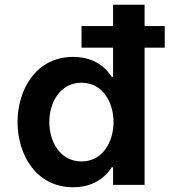

<svg xmlns="http://www.w3.org/2000/svg" viewBox="-20 -780 717 810"><path d="M289 10C391 10 437 -51 451 -74H457V0H590V-579H675V-670H590V-760H457V-670H324V-579H457V-456H451C437 -479 391 -540 289 -540C131 -540 54 -401 54 -265C54 -129 131 10 289 10ZM324 -99C233 -99 188 -183 188 -265C188 -347 233 -431 324 -431C414 -431 459 -347 459 -265C459 -183 414 -99 324 -99Z"/></svg>

Font: Be Vietnam Pro SemiBold
Style: Regular
Weight: 600
Designer: Lam Bao, Tony Le, Vietanh Nguyen
Foundry: Yellow Type Foundry
Version: Version 1.002